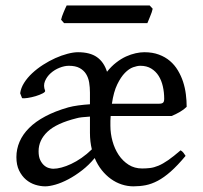

<svg xmlns="http://www.w3.org/2000/svg" viewBox="-20 -657 732 692"><path d="M652.8 -272Q643.1 -262.2 628.4 -253.7Q613.8 -245.1 598.1 -238.8H378.9Q377.9 -230.5 377.9 -221.7V-204.1Q377.9 -175.8 385.5 -148.2Q393.1 -120.6 407.7 -98.6Q422.4 -76.7 443.6 -63.2Q464.8 -49.8 492.2 -49.8Q507.3 -49.8 521.2 -51.5Q535.2 -53.2 551 -59.8Q566.9 -66.4 585.9 -79.6Q605 -92.8 630.9 -115.2Q637.2 -111.8 641.8 -105.5Q646.5 -99.1 648.9 -95.2Q619.6 -60.1 595.2 -38.6Q570.8 -17.1 548.6 -5.4Q526.4 6.3 505.1 10.5Q483.9 14.6 460.9 14.6Q439.5 14.6 418.7 7.8Q397.9 1 379.6 -12.2Q361.3 -25.4 346.4 -44.2Q331.5 -63 321.3 -87.4Q300.3 -62 275.6 -43Q251 -23.9 226.6 -11Q202.1 2 180.2 8.3Q158.2 14.6 143.1 14.6Q125.5 14.6 106.9 8.8Q88.4 2.9 73.5 -9.8Q58.6 -22.5 48.8 -42.5Q39.1 -62.5 39.1 -90.8Q39.1 -119.6 50.5 -146.2Q62 -172.9 85 -195.8Q107.9 -218.8 143.1 -237.5Q178.2 -256.3 226.1 -270Q242.2 -274.4 262.5 -277.1Q282.7 -279.8 304.2 -281.2V-323.2Q304.2 -342.3 301.3 -359.9Q298.3 -377.4 290 -390.6Q281.7 -403.8 266.8 -411.9Q252 -419.9 228 -419.9Q212.4 -419.9 194.6 -412.8Q176.8 -405.8 162.8 -393.3Q148.9 -380.9 142.1 -364.5Q135.3 -348.1 142.6 -330.1Q144 -325.7 133.5 -320.3Q123 -314.9 108.6 -310.5Q94.2 -306.2 79.8 -304Q65.4 -301.8 59.6 -303.2L52.7 -320.8Q55.2 -339.8 66.9 -358.4Q78.6 -377 96.2 -393.3Q113.8 -409.7 135.5 -423.6Q157.2 -437.5 179.4 -447.5Q201.7 -457.5 223.1 -463.1Q244.6 -468.8 261.2 -468.8Q304.2 -468.8 329.3 -451.2Q354.5 -433.6 365.7 -398.4Q381.3 -418 398.9 -431.6Q416.5 -445.3 434.3 -453.4Q452.1 -461.4 469 -465.1Q485.8 -468.8 500 -468.8Q529.8 -468.8 552.7 -460.2Q575.7 -451.7 592.5 -437.3Q609.4 -422.9 621.1 -403.3Q632.8 -383.8 639.9 -362.1Q647 -340.3 649.9 -317.1Q652.8 -293.9 652.8 -272ZM311 -118.7Q307.6 -132.8 305.9 -147.5Q304.2 -162.1 304.2 -178.2V-236.8Q288.1 -235.8 275.4 -234.4Q262.7 -232.9 256.8 -231Q183.6 -212.9 151.4 -182.4Q119.1 -151.9 119.1 -111.8Q119.1 -92.3 125 -80.1Q130.9 -67.9 139.2 -60.8Q147.5 -53.7 156.5 -51.3Q165.5 -48.8 171.9 -48.8Q185.1 -48.8 201.7 -53.2Q218.3 -57.6 236.6 -66.2Q254.9 -74.7 273.9 -87.9Q293 -101.1 311 -118.7ZM485.8 -419.9Q474.6 -419.9 459.7 -414.6Q444.8 -409.2 430.2 -394.3Q415.5 -379.4 402.6 -352.8Q389.6 -326.2 383.3 -283.2H553.2Q563.5 -283.2 567.6 -286.9Q571.8 -290.5 571.8 -300.8Q571.8 -324.2 566.9 -345.7Q562 -367.2 551.8 -383.5Q541.5 -399.9 525.1 -409.9Q508.8 -419.9 485.8 -419.9ZM530.3 -625.5Q529.3 -620.1 526.9 -613Q524.4 -606 521.5 -598.9Q518.6 -591.8 515.9 -585Q513.2 -578.1 511.2 -573.7H210.9L200.2 -585.9Q201.2 -591.3 203.6 -598.1Q206.1 -605 209 -612.1Q211.9 -619.1 214.8 -625.7Q217.8 -632.3 220.2 -637.2H519.5Z"/></svg>

Font: Gentium Plus Afr
Style: Regular
Weight: 400
Designer: J. Victor Gaultney, Annie Olsen, Iska Routamaa, Becca Hirsbrunner
Foundry: SIL International
Version: Version 5.000